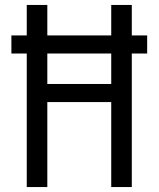

<svg xmlns="http://www.w3.org/2000/svg" viewBox="-20 -755 640 775"><path d="M88 0V-539H26V-612H88V-735H171V-612H429V-735H512V-612H574V-539H512V0H429V-343H171V0ZM429 -416V-539H171V-416Z"/></svg>

Font: Iosevka Aile
Style: Regular
Weight: 400
Designer: Belleve Invis
Foundry: Belleve Invis
Version: Version 28.0.1; ttfautohint (v1.8.4)